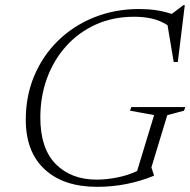

<svg xmlns="http://www.w3.org/2000/svg" viewBox="-20 -715 739 745"><path d="M355.5 -18Q392 -18 434.2 -26.2Q476.5 -34.5 512 -51.5L578 -268.5L484.5 -285.5L489.5 -299.5H699L694 -285.5L629 -268L567.5 -65.5L577.5 -34.5L577 -33Q527.5 -12.5 471.5 -1.2Q415.5 10 357 10Q227 10 153.5 -57.8Q80 -125.5 80 -250.5Q80 -343 113.2 -421.5Q146.5 -500 206.2 -558Q266 -616 346.2 -648Q426.5 -680 520 -680Q555 -680 585.2 -675.5Q615.5 -671 646.5 -661L691.5 -695H697L670 -474.5H654L630 -617.5Q601 -635.5 569.5 -642.8Q538 -650 501 -650Q418 -650 351 -619.5Q284 -589 236 -535.2Q188 -481.5 162.2 -410.8Q136.5 -340 136.5 -259Q136.5 -139 196.2 -78.5Q256 -18 355.5 -18Z"/></svg>

Font: Newsreader Text Light
Style: Italic
Weight: 300
Italic angle: -17°
Designer: Hugues Gentile
Foundry: Production Type
Version: Version 1.001